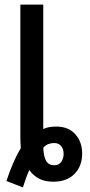

<svg xmlns="http://www.w3.org/2000/svg" viewBox="-20 -784 393 839"><path d="M80 35 8 7Q23 -38 39 -74.5Q55 -111 71 -137Q69 -159 69 -185V-764H169V-220Q181 -226 195 -228.5Q209 -231 225 -231Q279 -231 309 -197.5Q339 -164 339 -113Q339 -58 305.5 -24Q272 10 213 10Q175 10 149.5 -4Q124 -18 108 -41Q101 -26 94 -6.5Q87 13 80 35ZM217 -62Q238 -62 248 -77Q258 -92 258 -111Q258 -133 247 -146Q236 -159 217 -159Q204 -159 191.5 -154.5Q179 -150 169 -138Q171 -98 182 -80Q193 -62 217 -62Z"/></svg>

Font: Avrile Sans Condensed Medium
Style: Regular
Weight: 500
Width: 3
Designer: Monotype Design Team
Foundry: Monotype Imaging Inc.
Version: Version 2.001;September 10, 2019;FontCreator 11.5.0.2425 64-